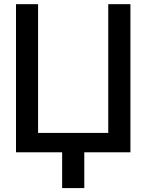

<svg xmlns="http://www.w3.org/2000/svg" viewBox="-20 -748 719 943"><path d="M58.6 0V-727.5H167V-95.2H511.7V-727.5H620.6V0H394V175.8H285.2V0Z"/></svg>

Font: Inter Tight Medium
Style: Regular
Weight: 500
Designer: Rasmus Andersson
Foundry: rsms
Version: Version 3.004; ttfautohint (v1.8.4.7-5d5b)